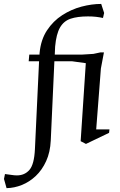

<svg xmlns="http://www.w3.org/2000/svg" viewBox="-102 -728 610 977"><path d="M-68.6 229.4 -81.7 182.7 -76.7 157.6Q-56.2 160 -42.7 162.2Q-29.2 164.5 -16.1 164.5Q23.5 164.5 47.8 136.5Q72 108.6 75.7 31.4L96.8 -416.1H44L47 -450H99L99.4 -458.3Q105.8 -526.1 137.2 -573.6Q168.6 -621.2 214.8 -650.9Q261 -680.6 312.9 -694.3Q364.8 -708 413 -708L427.9 -662L422 -636.6Q404.5 -640.3 386.6 -642.4Q368.7 -644.5 345.7 -644.5Q291.9 -644.5 257.1 -632.7Q222.4 -621 203.4 -588Q184.3 -555.1 178.5 -490.9L176.7 -450H312.5L373.4 -453.8L409.5 -461.5H426.9L411.4 -379.5L387.5 -69.4H455L453 -52L335.4 4.4L308.4 -9.6L334.6 -406.5L265.6 -416.1H174.7L156.3 -13.1Q153.5 46.7 132.8 91.9Q112.2 137.1 80 167.5Q47.7 197.9 9.2 213.3Q-29.3 228.7 -68.6 229.4Z"/></svg>

Font: Ancizar Serif Light
Style: Italic
Weight: 300
Italic angle: -4°
Designer: Cesar Puertas, Viviana Monsalve, Julian Moncada, Julian Prieto, Jose Castro, Felipe Aragon, Mariel Hernandez, Sara Alarc
Version: Version 8.100